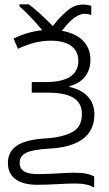

<svg xmlns="http://www.w3.org/2000/svg" viewBox="-20 -680 500 877"><path d="M357.9 -659.2C333 -659.2 309.6 -649.9 287.1 -630.9C264.2 -611.8 242.2 -588.4 221.2 -561C183.6 -599.6 145.5 -634.8 111.8 -660.2H68.8V-650.9C102.5 -622.6 146 -575.2 172.9 -542C124 -536.6 83.5 -523.9 42 -503.9L62 -457C111.3 -480 156.7 -494.1 212.9 -494.1C291.5 -494.1 337.9 -461.9 337.9 -401.9C337.9 -336.9 285.2 -305.2 189.9 -305.2H125V-256.8H198.2C301.8 -256.8 354 -227.1 354 -159.2C354 -119.6 339.4 -92.3 310.1 -76.7C280.8 -61 241.2 -51.3 190.9 -47.9C68.4 -41.5 16.1 -3.9 16.1 64.9C16.1 126 60.5 164.1 149.9 164.1C212.4 164.1 274.4 158.2 321.8 158.2C358.4 158.2 388.7 163.6 410.2 176.8V126C391.1 115.7 365.2 108.9 320.8 108.9C274.4 108.9 219.2 115.2 154.8 115.2C98.6 115.2 69.8 101.1 69.8 64C69.8 43.5 79.1 28.3 98.1 18.6C116.7 8.8 150.9 2.4 201.2 -1C342.3 -7.3 411.1 -62 411.1 -157.2C411.1 -226.1 366.7 -267.1 296.9 -283.2V-286.1C356.9 -301.8 393.1 -344.2 393.1 -407.2C393.1 -479 343.3 -525.4 263.2 -539.1C294.9 -582.5 332 -617.2 367.2 -617.2C375 -617.2 389.2 -614.3 397 -611.8V-652.8C386.2 -657.2 373 -659.2 357.9 -659.2Z"/></svg>

Font: Noto Reveo Sans
Style: Regular
Weight: 300
Designer: Monotype Design Team
Foundry: Monotype Imaging Inc.
Version: Version 2.007